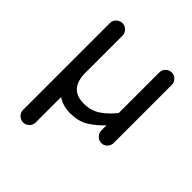

<svg xmlns="http://www.w3.org/2000/svg" viewBox="-196 -665 981 981"><g transform="rotate(45 295.0 -174.0)"><path d="M126 185Q108 185 94.5 171.5Q81 158 81 140V-488Q81 -507 95 -520Q109 -533 127 -533Q145 -533 158.5 -519.5Q172 -506 172 -488V-220Q172 -102 278 -102Q328 -102 366 -127Q404 -152 438 -195V-488Q438 -507 451.5 -520Q465 -533 483 -533Q502 -533 515 -519.5Q528 -506 528 -488V-69Q528 -51 515.5 -37Q503 -23 483 -23Q465 -23 451.5 -37Q438 -51 438 -69V-106Q400 -65 360 -41.5Q320 -18 262 -18Q237 -18 214.5 -24.5Q192 -31 172 -44V140Q172 159 158 172Q144 185 126 185Z"/></g></svg>

Font: Huninn
Style: Regular
Weight: 400
Designer: justfont
Foundry: justfont
Version: Version 1.003